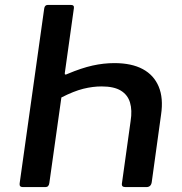

<svg xmlns="http://www.w3.org/2000/svg" viewBox="-20 -762 742 782"><path d="M268 -742Q283 -742 281 -729L244 -465Q242 -454 255 -461Q312 -485 357 -495Q402 -505 446 -505Q516 -505 561.5 -480.5Q607 -456 626.5 -409Q646 -362 636 -295L598 -20Q595 0 576 0H491Q482 0 478.5 -4Q475 -8 477 -18L512 -269Q519 -313 509.5 -344.5Q500 -376 472 -393Q444 -410 394 -410Q358 -410 319.5 -400.5Q281 -391 230 -365L181 -17Q179 0 165 0H73Q58 0 60 -15L160 -727Q162 -742 175 -742Z"/></svg>

Font: Libre Franklin Medium
Style: Italic
Weight: 500
Italic angle: -8°
Designer: Pablo Impallari, Rodrigo Fuenzalida, Nhung Nguyen
Foundry: Impallari Type
Version: Version 3.000